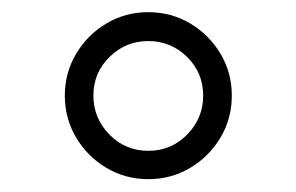

<svg xmlns="http://www.w3.org/2000/svg" viewBox="-20 -381 480 311"><path d="M85 -226.1Q85 -263.2 103.3 -293.9Q121.6 -324.7 152.3 -343Q183.1 -361.3 220.2 -361.3Q257.3 -361.3 288.1 -343Q318.8 -324.7 337.2 -293.9Q355.5 -263.2 355.5 -226.1Q355.5 -189 337.2 -158.2Q318.8 -127.4 288.1 -109.1Q257.3 -90.8 220.2 -90.8Q183.1 -90.8 152.3 -109.1Q121.6 -127.4 103.3 -158.2Q85 -189 85 -226.1ZM131.3 -226.1Q131.3 -189.5 157.2 -163.1Q183.1 -136.7 220.2 -136.7Q257.3 -136.7 283.2 -163.1Q309.1 -189.5 309.1 -226.1Q309.1 -263.2 283 -288.8Q256.8 -314.5 220.2 -314.5Q183.6 -314.5 157.5 -288.8Q131.3 -263.2 131.3 -226.1Z"/></svg>

Font: Vazir Thin FD-WOL-UI
Style: Thin-FD-WOL-UI
Weight: 100
Designer: Saber Rastikerdar
Foundry: Saber Rastikerdar
Version: Version 30.1.0